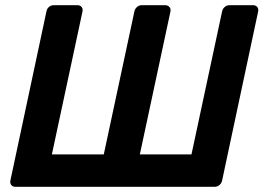

<svg xmlns="http://www.w3.org/2000/svg" viewBox="-20 -720 1016 740"><path d="M39 0Q29 0 23.5 -7Q18 -14 20 -24L159 -676Q161 -687 169 -693.5Q177 -700 187 -700H278Q289 -700 294.5 -693Q300 -686 298 -676L180 -125H380L498 -676Q500 -686 508 -693Q516 -700 526 -700H616Q627 -700 633 -693Q639 -686 637 -676L519 -125H718L836 -676Q838 -686 846 -693Q854 -700 865 -700H955Q966 -700 971.5 -693Q977 -686 975 -676L836 -24Q834 -14 826 -7Q818 0 807 0Z"/></svg>

Font: Rubik Light Medium
Style: Italic
Weight: 500
Italic angle: -12°
Version: Version 2.104